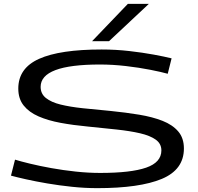

<svg xmlns="http://www.w3.org/2000/svg" viewBox="-20 -967 1029 997"><path d="M871 -664 851 -584Q819 -593 761 -604.5Q703 -616 634 -624Q565 -632 499 -632Q191 -632 191 -516Q191 -480 218.5 -458Q246 -436 295 -424Q344 -412 410 -405Q476 -398 553 -391Q633 -383 702.5 -371.5Q772 -360 824 -339.5Q876 -319 905.5 -284.5Q935 -250 935 -196Q935 -86 820 -38Q705 10 485 10Q421 10 354 3Q287 -4 225.5 -14.5Q164 -25 115 -36Q66 -47 37 -55L58 -138Q87 -129 136.5 -117Q186 -105 247 -94Q308 -83 373.5 -76Q439 -69 500 -69Q660 -69 739 -96.5Q818 -124 818 -186Q818 -221 788.5 -242Q759 -263 707 -275Q655 -287 585 -294.5Q515 -302 435 -310Q360 -317 295 -329Q230 -341 180.5 -362.5Q131 -384 103 -419Q75 -454 75 -507Q75 -613 183 -661.5Q291 -710 508 -710Q581 -710 651 -702Q721 -694 778 -683.5Q835 -673 871 -664ZM458 -753 644 -947H753L546 -753Z"/></svg>

Font: Georama ExtraExtended
Style: Regular
Weight: 400
Width: 8
Designer: Jean-Baptiste Levee
Foundry: Production Type
Version: Version 1.000